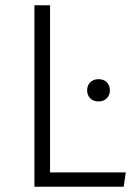

<svg xmlns="http://www.w3.org/2000/svg" viewBox="-20 -705 515 725"><path d="M169 -685V-54H455L447 0H110V-685ZM352 -322Q332 -322 320.5 -334Q309 -346 309 -364Q309 -382 320.5 -394Q332 -406 352 -406Q372 -406 383.5 -394Q395 -382 395 -364Q395 -346 383.5 -334Q372 -322 352 -322Z"/></svg>

Font: Jldddboxgfspflltxgxzjzlszac
Style: Regular
Weight: 300
Designer: Carrois Corporate & Edenspiekermann
Foundry: Carrois Corporate GbR & Edenspiekermann AG
Version: Version 2.001